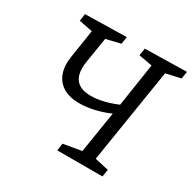

<svg xmlns="http://www.w3.org/2000/svg" viewBox="-155 -854 1010 1009"><g transform="rotate(30 350.0 -349.0)"><path d="M693 -654 604 -634 513 -63 597 -44 590 0H316L322 -44L432 -63L472 -313Q377 -272 291 -272Q213 -272 171.5 -312Q130 -352 130 -422Q130 -436 134 -466L160 -633L78 -649L84 -693L335 -698L328 -654L241 -633L216 -478Q213 -459 213 -441Q213 -336 324 -336Q395 -336 482 -373L522 -634L440 -649L447 -693L700 -698Z"/></g></svg>

Font: Bitter Pro
Style: Italic
Weight: 400
Italic angle: -9°
Designer: Sol Matas, and Bitter project Authors
Foundry: Sol Matas
Version: Version 1.010